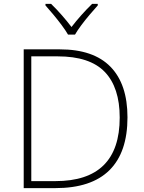

<svg xmlns="http://www.w3.org/2000/svg" viewBox="-20 -968 740 988"><path d="M636 -364Q636 -184 543 -92Q450 0 265 0H102V-714H288Q461 -714 548.5 -624.5Q636 -535 636 -364ZM596 -363Q596 -518 519 -598Q442 -678 277 -678H141V-36H265Q596 -36 596 -363ZM330 -790Q318 -811 297.5 -838.5Q277 -866 254.5 -893Q232 -920 214 -940V-948H243Q270 -922 298 -890Q326 -858 348 -829Q370 -858 398.5 -890Q427 -922 454 -948H483V-940Q465 -920 442 -893Q419 -866 398.5 -838.5Q378 -811 366 -790Z"/></svg>

Font: Noto Sans ExtraLight
Style: Regular
Weight: 200
Designer: Monotype Design Team
Foundry: Monotype Imaging Inc.
Version: Version 2.007